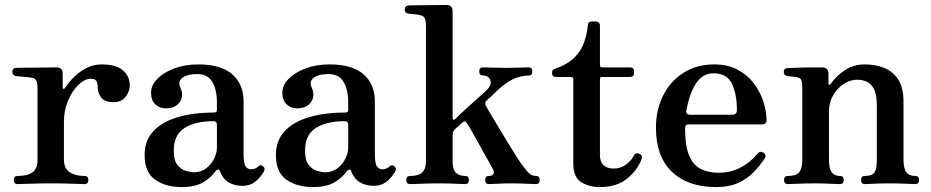

<svg xmlns="http://www.w3.org/2000/svg" viewBox="-20 -746 3774 778"><path d="M51 0Q36 0 36 -17Q36 -33 51 -33Q92 -33 112 -48Q132 -63 132 -99V-385Q132 -407 127.5 -418Q123 -429 109 -431Q104 -432 90 -433.5Q76 -435 62.5 -436Q49 -437 44 -438Q30 -441 30 -454Q30 -471 45 -471Q48 -471 71.5 -471.5Q95 -472 124.5 -472Q154 -472 178.5 -472.5Q203 -473 209 -473Q234 -473 234 -447V-391Q234 -387 237 -386Q240 -385 243 -389Q258 -412 280 -434Q302 -456 330.5 -470.5Q359 -485 392 -485Q450 -485 478 -461Q506 -437 506 -399Q506 -377 489.5 -354.5Q473 -332 440 -332Q403 -332 389.5 -351.5Q376 -371 376 -390Q376 -410 370 -418.5Q364 -427 349 -427Q323 -427 297.5 -402Q272 -377 255.5 -337.5Q239 -298 239 -252V-101Q239 -63 262.5 -48Q286 -33 322 -33Q338 -33 338 -17Q338 0 322 0Q312 0 275.5 -1.5Q239 -3 185 -3Q139 -3 100.5 -1.5Q62 0 51 0Z M716 12Q651 12 608.5 -18Q566 -48 566 -118Q566 -176 601 -214Q636 -252 699.5 -271Q763 -290 848 -290Q859 -290 859 -301V-329Q859 -383 840 -414.5Q821 -446 779 -446Q740 -446 720 -431.5Q700 -417 710 -394Q726 -360 709 -333.5Q692 -307 651 -307Q626 -307 609 -323.5Q592 -340 592 -370Q592 -400 617 -426Q642 -452 685.5 -468.5Q729 -485 784 -485Q875 -485 921 -445Q967 -405 967 -335V-123Q967 -83 975.5 -71.5Q984 -60 997 -60Q1007 -60 1014.5 -63.5Q1022 -67 1026 -71Q1037 -82 1048 -70Q1053 -65 1052 -59Q1051 -53 1047 -47Q1033 -24 1012.5 -8.5Q992 7 963 7Q930 7 906.5 -7Q883 -21 871 -52Q868 -60 863 -59Q858 -58 854 -53Q835 -26 803 -7Q771 12 716 12ZM766 -48Q795 -48 816 -64.5Q837 -81 848 -104Q859 -127 859 -148V-240Q859 -255 845 -255Q772 -255 728 -227.5Q684 -200 684 -135Q684 -96 699 -77.5Q714 -59 733.5 -53.5Q753 -48 766 -48Z M1248 12Q1183 12 1140.5 -18Q1098 -48 1098 -118Q1098 -176 1133 -214Q1168 -252 1231.5 -271Q1295 -290 1380 -290Q1391 -290 1391 -301V-329Q1391 -383 1372 -414.5Q1353 -446 1311 -446Q1272 -446 1252 -431.5Q1232 -417 1242 -394Q1258 -360 1241 -333.5Q1224 -307 1183 -307Q1158 -307 1141 -323.5Q1124 -340 1124 -370Q1124 -400 1149 -426Q1174 -452 1217.5 -468.5Q1261 -485 1316 -485Q1407 -485 1453 -445Q1499 -405 1499 -335V-123Q1499 -83 1507.5 -71.5Q1516 -60 1529 -60Q1539 -60 1546.5 -63.5Q1554 -67 1558 -71Q1569 -82 1580 -70Q1585 -65 1584 -59Q1583 -53 1579 -47Q1565 -24 1544.5 -8.5Q1524 7 1495 7Q1462 7 1438.5 -7Q1415 -21 1403 -52Q1400 -60 1395 -59Q1390 -58 1386 -53Q1367 -26 1335 -7Q1303 12 1248 12ZM1298 -48Q1327 -48 1348 -64.5Q1369 -81 1380 -104Q1391 -127 1391 -148V-240Q1391 -255 1377 -255Q1304 -255 1260 -227.5Q1216 -200 1216 -135Q1216 -96 1231 -77.5Q1246 -59 1265.5 -53.5Q1285 -48 1298 -48Z M1642 0Q1626 0 1626 -17Q1626 -33 1642 -33Q1675 -33 1690.5 -47Q1706 -61 1706 -92V-637Q1706 -665 1700.5 -673.5Q1695 -682 1681 -685Q1674 -687 1657.5 -688.5Q1641 -690 1634 -691Q1620 -693 1620 -707Q1620 -722 1635 -724Q1638 -724 1660 -724.5Q1682 -725 1709.5 -725Q1737 -725 1760 -725.5Q1783 -726 1789 -726Q1814 -726 1814 -700V-266Q1814 -262 1817.5 -261Q1821 -260 1825 -264Q1842 -281 1864 -301Q1886 -321 1907.5 -340.5Q1929 -360 1943 -372Q1974 -399 1967.5 -419.5Q1961 -440 1937 -440Q1922 -440 1922 -457Q1922 -473 1937 -473Q1948 -473 1976 -472Q2004 -471 2030 -471Q2056 -471 2083.5 -472Q2111 -473 2122 -473Q2137 -473 2137 -457Q2137 -440 2122 -440Q2090 -440 2056.5 -424Q2023 -408 1979 -364Q1975 -360 1970 -355Q1965 -350 1952 -339Q1942 -330 1949 -317Q1957 -303 1971.5 -278Q1986 -253 2004.5 -223Q2023 -193 2040 -164.5Q2057 -136 2070 -116Q2083 -96 2087 -90Q2103 -67 2117.5 -50Q2132 -33 2152 -33Q2167 -33 2167 -17Q2167 0 2152 0Q2145 0 2126.5 -1Q2108 -2 2087 -2.5Q2066 -3 2048 -3Q2022 -3 1997 -1.5Q1972 0 1961 0Q1946 0 1946 -17Q1946 -33 1961 -33Q1976 -33 1980 -42Q1984 -51 1976 -63Q1973 -69 1963 -87Q1953 -105 1939 -129.5Q1925 -154 1911.5 -179Q1898 -204 1887 -222.5Q1876 -241 1871 -248Q1864 -258 1857 -252Q1847 -244 1838.5 -236Q1830 -228 1823 -222Q1814 -214 1814 -197V-94Q1814 -57 1828.5 -45Q1843 -33 1865 -33Q1880 -33 1880 -17Q1880 0 1865 0Q1858 0 1839 -1Q1820 -2 1798.5 -2.5Q1777 -3 1759 -3Q1742 -3 1717 -2.5Q1692 -2 1670.5 -1Q1649 0 1642 0Z M2410 12Q2367 12 2335 -8Q2303 -28 2303 -83V-426Q2303 -434 2294 -434H2233Q2217 -434 2217 -450V-453Q2217 -460 2221.5 -463.5Q2226 -467 2233 -469Q2291 -489 2322.5 -529.5Q2354 -570 2362 -643Q2362 -659 2378 -659H2395Q2401 -659 2406 -654.5Q2411 -650 2411 -643V-482Q2411 -473 2419 -473H2533Q2549 -473 2549 -458V-450Q2549 -434 2533 -434H2419Q2411 -434 2411 -426V-118Q2411 -63 2468 -63Q2495 -63 2516.5 -79Q2538 -95 2549 -116Q2557 -131 2574 -121Q2581 -117 2581 -111Q2581 -105 2578 -97Q2561 -54 2519.5 -21Q2478 12 2410 12Z M2881 12Q2767 12 2702.5 -50Q2638 -112 2638 -228Q2638 -301 2667 -359Q2696 -417 2749.5 -451Q2803 -485 2874 -485Q2928 -485 2968 -464Q3008 -443 3034 -409Q3060 -375 3073 -335.5Q3086 -296 3086 -258Q3086 -242 3066 -242H2770Q2756 -242 2756 -226Q2756 -156 2772 -117Q2788 -78 2818.5 -62Q2849 -46 2891 -46Q2942 -46 2982.5 -68Q3023 -90 3049 -123Q3060 -136 3074 -127Q3088 -118 3078 -103Q3058 -73 3032.5 -47Q3007 -21 2970.5 -4.5Q2934 12 2881 12ZM2777 -281H2946Q2966 -281 2966 -300Q2966 -365 2945.5 -407Q2925 -449 2872 -449Q2827 -449 2800.5 -408.5Q2774 -368 2761 -298Q2758 -281 2777 -281Z M3172 0Q3157 0 3157 -17Q3157 -33 3172 -33Q3206 -33 3218.5 -48Q3231 -63 3231 -99V-387Q3231 -407 3228 -418.5Q3225 -430 3212 -432Q3205 -434 3191 -435.5Q3177 -437 3170 -438Q3156 -440 3156 -454Q3156 -470 3171 -470Q3174 -470 3194 -471Q3214 -472 3239 -472.5Q3264 -473 3285 -473Q3306 -473 3312 -473Q3337 -472 3337 -447V-407Q3337 -403 3340 -402.5Q3343 -402 3346 -406Q3366 -436 3402 -460.5Q3438 -485 3484 -485Q3527 -485 3562.5 -471Q3598 -457 3619.5 -424Q3641 -391 3641 -333V-101Q3641 -63 3652.5 -48Q3664 -33 3689 -33Q3704 -33 3704 -17Q3704 0 3689 0Q3682 0 3664 -1Q3646 -2 3625 -2.5Q3604 -3 3586 -3Q3569 -3 3548 -2.5Q3527 -2 3509.5 -1Q3492 0 3484 0Q3469 0 3469 -17Q3469 -33 3484 -33Q3515 -33 3524 -48Q3533 -63 3533 -99V-319Q3533 -376 3512 -399.5Q3491 -423 3453 -423Q3425 -423 3398.5 -405.5Q3372 -388 3355.5 -359Q3339 -330 3339 -295V-101Q3339 -63 3350 -48Q3361 -33 3383 -33Q3399 -33 3399 -17Q3399 0 3383 0Q3372 0 3341.5 -1.5Q3311 -3 3285 -3Q3268 -3 3244 -2.5Q3220 -2 3200 -1Q3180 0 3172 0Z"/></svg>

Font: Zen Old Mincho Black
Style: Regular
Weight: 900
Designer: Yoshimichi Ohira
Foundry: Positype
Version: Version 1.001